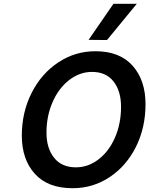

<svg xmlns="http://www.w3.org/2000/svg" viewBox="-20 -984 787 1012"><path d="M95 -269Q95 -392 146.5 -494Q198 -596 287 -655Q376 -714 483 -714Q611 -714 679 -637.5Q747 -561 747 -435Q747 -311 696.5 -210Q646 -109 558 -50.5Q470 8 363 8Q232 8 163.5 -68Q95 -144 95 -269ZM618 -421Q618 -504 578.5 -554.5Q539 -605 465 -605Q400 -605 344.5 -562Q289 -519 257 -445.5Q225 -372 225 -285Q225 -203 265 -152.5Q305 -102 380 -102Q445 -102 500 -144.5Q555 -187 586.5 -260Q618 -333 618 -421ZM447 -774 578 -964H701L544 -773Z"/></svg>

Font: Be Vietnam SemiBold
Style: Italic
Weight: 600
Italic angle: -9.556°
Designer: Gabriel Lam
Foundry: TypeRant
Version: Version 3.000